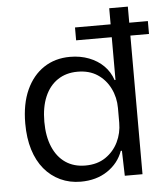

<svg xmlns="http://www.w3.org/2000/svg" viewBox="-53 -776 720 832"><g transform="rotate(-5 307.5 -360.0)"><path d="M265 9Q217 9 176.5 -10Q136 -29 107 -64Q78 -99 62.5 -149Q47 -199 47 -263Q47 -348 74.5 -408.5Q102 -469 151 -501.5Q200 -534 265 -534Q310 -534 347.5 -519.5Q385 -505 411 -479Q437 -453 449 -417H453V-729H534V0H457L454 -109H449Q430 -56 381.5 -23.5Q333 9 265 9ZM291 -59Q343 -59 379 -83.5Q415 -108 434 -147Q453 -186 453 -231V-295Q453 -341 433.5 -380.5Q414 -420 378.5 -443.5Q343 -467 292 -467Q242 -467 205.5 -442.5Q169 -418 149.5 -372.5Q130 -327 130 -263Q130 -200 149.5 -154Q169 -108 205 -83.5Q241 -59 291 -59ZM298 -603V-659H615V-603Z"/></g></svg>

Font: Mona Sans ExtraLight
Style: Regular
Weight: 400
Version: Version 2.000